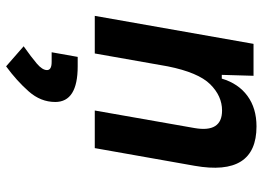

<svg xmlns="http://www.w3.org/2000/svg" viewBox="-135 -432 856 626"><g transform="rotate(90 293.0 -119.0)"><path d="M31.7 0 123 -517.6H227.1L224.1 -414.1H236.3Q252.4 -468.3 292.7 -497.8Q333 -527.3 392.1 -527.3Q556.2 -527.3 520.5 -325.2L462.9 0H340.3L397.5 -325.2Q413.1 -415 340.3 -415Q293 -415 254.6 -376.2Q216.3 -337.4 196.3 -237.8L154.3 0ZM196.3 289.1 130.9 231.9Q166 207 187.3 189Q208.5 170.9 208.5 155.8Q208.5 140.6 182.1 140.6H150.4L165.5 55.7H196.3Q312.5 55.7 312.5 128.9Q312.5 176.3 278.1 215.3Q243.7 254.4 196.3 289.1Z"/></g></svg>

Font: Cascadia Mono NF SemiBold
Style: Italic
Weight: 600
Italic angle: -10°
Monospace: yes
Designer: Aaron Bell
Foundry: Saja Typeworks
Version: Version 2404.023; ttfautohint (v1.8.4)